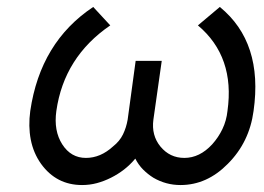

<svg xmlns="http://www.w3.org/2000/svg" viewBox="-20 -520 758 552"><path d="M248 -500Q96 -399 67 -201Q61 -157 68.5 -118.5Q76 -80 98 -49Q142 12 216 12Q238 12 258.5 6.5Q279 1 299 -9Q319 -19 336.5 -32.5Q354 -46 369 -64Q378 -46 391.5 -32.5Q405 -19 421 -9Q457 12 499 12Q575 12 635 -49Q697 -111 709 -201Q737 -398 612 -500L549 -447Q656 -357 634 -201Q631 -173 619.5 -149Q608 -125 590 -105Q554 -66 510 -66Q468 -66 441 -99Q415 -131 421 -176L445 -345H370L347 -176Q343 -153 333.5 -133.5Q324 -114 305 -99Q269 -66 227 -66Q184 -66 159 -105Q134 -144 142 -201Q164 -356 297 -447Z"/></svg>

Font: Unageo
Style: Regular-Italic
Weight: 400
Designer: Richard Sepsi
Foundry: Richard Sepsi
Version: Version 2.000